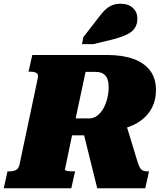

<svg xmlns="http://www.w3.org/2000/svg" viewBox="-60 -1003 876 1023"><path d="M379 -319 605 -363 675 -134Q681 -116 687.5 -106.5Q694 -97 703 -93.5Q712 -90 724 -90H734L714 0H458ZM340 -90 320 0H-40L-20 -90H-9Q11 -90 25 -97Q39 -104 44 -126L141 -585Q146 -607 134.5 -614Q123 -621 103 -621H92L112 -710H512Q593 -710 651 -689Q709 -668 740 -626.5Q771 -585 771 -524Q771 -472 751 -431.5Q731 -391 692.5 -362Q654 -333 598 -318Q542 -303 471 -302Q463 -297 459 -294Q455 -291 453 -288Q451 -285 446 -282H324L286 -100Q286 -97 291 -94.5Q296 -92 305.5 -91Q315 -90 329 -90ZM448 -620H396L343 -372H414Q439 -372 458.5 -387Q478 -402 491.5 -426.5Q505 -451 512 -480.5Q519 -510 519 -537Q519 -566 511.5 -584Q504 -602 488.5 -611Q473 -620 448 -620ZM463 -907Q481 -932 498.5 -949Q516 -966 536.5 -974.5Q557 -983 582 -983Q625 -983 648.5 -960.5Q672 -938 672 -904Q672 -875 658.5 -854Q645 -833 616 -819Q587 -805 541 -793L438 -768H377L384 -805Z"/></svg>

Font: Roboto Serif Black
Style: Italic
Weight: 900
Italic angle: -10°
Version: Version 1.008